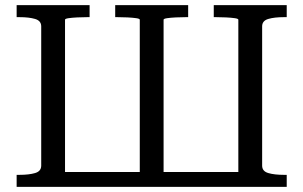

<svg xmlns="http://www.w3.org/2000/svg" viewBox="-20 -730 1185 750"><path d="M1100 -710V-663H1089Q1052 -663 1028 -656Q1004 -649 1004 -627V-83Q1004 -61 1028 -54Q1052 -47 1089 -47H1100V0H45V-47H56Q93 -47 117 -54Q141 -61 141 -83V-627Q141 -649 117 -656Q93 -663 56 -663H45V-710H330V-663H321Q302 -663 282 -662Q262 -661 248 -659Q234 -657 234 -653V-58H526V-653Q526 -657 512 -659Q498 -661 478 -662Q458 -663 439 -663H430V-710H715V-663H706Q687 -663 667 -662Q647 -661 633 -659Q619 -657 619 -653V-58H911V-653Q911 -657 897 -659Q883 -661 863 -662Q843 -663 824 -663H815V-710Z"/></svg>

Font: Roboto Serif 20pt
Style: Regular
Weight: 400
Designer: Greg Gazdowicz
Foundry: Commercial Type
Version: Version 1.008